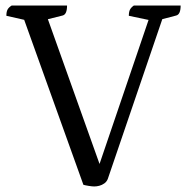

<svg xmlns="http://www.w3.org/2000/svg" viewBox="-20 -661 675 693"><path d="M320 12Q313 12 300.5 10Q288 8 281 6L61 -607L87 -585L3 -604Q3 -618 7 -626Q11 -634 22 -641H222Q222 -625 218 -616Q214 -607 206 -605L134 -587L147 -608L349 -42H330L523 -609L526 -587L445 -604Q445 -618 449 -626Q453 -634 463 -641H632Q632 -625 628 -616Q624 -607 616 -605L555 -589L573 -613L369 -15Q365 -5 356.5 1Q348 7 338.5 9.5Q329 12 320 12Z"/></svg>

Font: Petrona
Style: Regular
Weight: 400
Designer: Ringo R. Seeber
Foundry: Ringo R. Seeber
Version: Version 2.001; ttfautohint (v1.8.3)